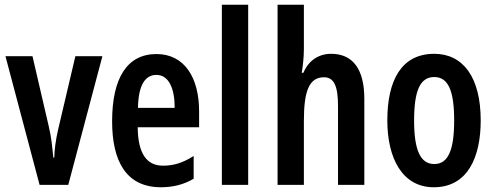

<svg xmlns="http://www.w3.org/2000/svg" viewBox="-20 -780 2086 810"><path d="M147 0H268L412 -543H298L226 -237C214 -186 210 -147 209 -115H205C200 -162 197 -201 185 -250L117 -543H3Z M640 -552C517 -552 453 -452 453 -268C453 -102 511 10 659 10C709 10 755 -1 797 -26V-122C752 -93 712 -81 668 -81C598 -81 562 -133 561 -243H820V-310C820 -453 758 -552 640 -552ZM640 -464C692 -464 717 -407 717 -325H562C564 -424 594 -464 640 -464Z M1027 0V-760H916V0Z M1262 -573V-760H1151V0H1262V-270C1262 -396 1284 -454 1347 -454C1389 -454 1406 -417 1406 -333V0H1517V-363C1517 -485 1471 -553 1377 -553C1324 -553 1281 -524 1260 -473H1253C1258 -501 1262 -541 1262 -573Z M2008 -272C2008 -455 1933 -553 1812 -553C1674 -553 1614 -442 1614 -272C1614 -113 1677 10 1810 10C1952 10 2008 -115 2008 -272ZM1727 -271C1727 -397 1752 -455 1812 -455C1871 -455 1896 -397 1896 -272C1896 -147 1871 -88 1812 -88C1753 -88 1727 -148 1727 -271Z"/></svg>

Font: Noto Sans Gujarati ExtraCondensed SemiBold
Style: Regular
Weight: 600
Width: 2
Designer: Jelle Bosma - Monotype Design Team, Universal Thirst
Foundry: Monotype Imaging Inc.
Version: Version 2.106